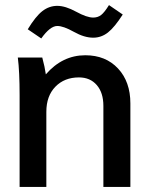

<svg xmlns="http://www.w3.org/2000/svg" viewBox="-20 -734 579 754"><path d="M146 -508Q156 -471 160 -442Q225 -517 315 -517Q395 -517 443.5 -465Q492 -413 492 -328V0H386V-318Q386 -370 360 -400Q334 -430 290 -430Q233 -430 197.5 -393.5Q162 -357 162 -295V0H57V-360Q57 -453 50 -508ZM89 -619Q120 -670 146.5 -690.5Q173 -711 205 -711Q237 -711 279 -688Q321 -665 346 -665Q364 -665 377 -675Q390 -685 408 -714L462 -677Q430 -627 404 -606.5Q378 -586 346 -586Q311 -586 270 -609Q229 -632 205 -632Q177 -632 142 -583Z"/></svg>

Font: LT Superior Semi-bold
Style: Regular
Weight: 600
Designer: Daniel Lyons
Foundry: LyonsType
Version: Version 1.0